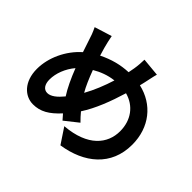

<svg xmlns="http://www.w3.org/2000/svg" viewBox="-184 -1054 1368 1368"><g transform="rotate(45 500.0 -369.5)"><path d="M514 -541C491 -467 460 -390 424 -326C401 -365 376 -423 353 -485C400 -513 453 -534 514 -541ZM277 -751 146 -710C164 -674 175 -642 186 -606L213 -525C122 -445 65 -323 65 -209C65 -80 141 -10 224 -10C298 -10 354 -43 421 -116L455 -77L556 -157C537 -175 519 -196 501 -217C558 -304 602 -419 637 -535C737 -508 799 -425 799 -314C799 -189 712 -76 492 -58L569 58C777 26 928 -95 928 -307C928 -482 824 -609 667 -645L676 -683C682 -708 691 -757 699 -784L561 -797C561 -774 558 -731 553 -702L544 -654C467 -651 393 -632 317 -594L299 -655C291 -685 283 -718 277 -751ZM349 -215C312 -170 275 -139 239 -139C203 -139 182 -170 182 -219C182 -281 209 -352 256 -407C285 -332 317 -264 349 -215Z"/></g></svg>

Font: Noto Sans Mono CJK SC
Style: Bold
Weight: 700
Designer: Ryoko NISHIZUKA 西塚涼子 (kana, bopomofo & ideographs); Paul D. Hunt (Latin, Greek & Cyrillic); Sandoll Communications 산돌커뮤니
Foundry: Adobe
Version: Version 2.004;hotconv 1.0.118;makeotfexe 2.5.65603